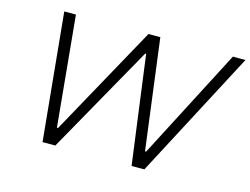

<svg xmlns="http://www.w3.org/2000/svg" viewBox="-95 -845 1305 1002"><g transform="rotate(15 558.0 -344.0)"><path d="M204 0 137 -688H200L257 -92H263L592 -688H656L733 -92H739L1048 -688H1116L754 0H685L607 -585H602L273 0Z"/></g></svg>

Font: Saira SemiExpanded Light
Style: Italic
Weight: 300
Width: 6
Italic angle: -12°
Designer: Hector Gatti with collaboration of the Omnibus-Type team
Foundry: Omnibus-Type
Version: Version 1.101